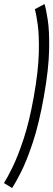

<svg xmlns="http://www.w3.org/2000/svg" viewBox="-85 -768 268 966"><path d="M-24 178 -65 153Q-50 130 -23 75.5Q4 21 33.5 -68Q63 -157 85.5 -284Q108 -412 110.2 -501Q112.5 -590 104.8 -644.5Q97 -699 90.5 -722L139 -747.5Q146.5 -724.5 155.2 -668.5Q164 -612.5 162.2 -517.8Q160.5 -423 136 -284Q111.5 -145.5 80 -51Q48.5 43.5 20 99.2Q-8.5 155 -24 178Z"/></svg>

Font: Anybody Condensed Light
Style: Italic
Weight: 300
Width: 3
Italic angle: -10°
Designer: Tyler Finck
Foundry: Etcetera Type Company
Version: Version 1.010; ttfautohint (v1.8.3) -l 8 -r 50 -G 200 -x 14 